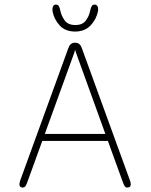

<svg xmlns="http://www.w3.org/2000/svg" viewBox="-20 -811 659 840"><path d="M78.5 9.5Q73.5 9.5 69.2 6.2Q65 3 65 -4.5Q65 -8 66 -12.5Q67 -17 69 -23L279 -600.5Q283 -612 290 -618Q297 -624 307 -624H309.5Q320.5 -624 327.2 -618Q334 -612 338 -600.5L548 -23Q550.5 -17 551.2 -12.5Q552 -8 552 -4.5Q552 3.5 547.8 6.5Q543.5 9.5 537.5 9.5Q529.5 9.5 525.8 4Q522 -1.5 517.5 -14L452 -194.5H165L99.5 -14Q95 -1.5 91 4Q87 9.5 78.5 9.5ZM176 -225H441L312.5 -580.5Q311.5 -584 310.5 -587.5Q309.5 -591 308.5 -593.5Q308 -591 307 -587.5Q306 -584 305 -580.5ZM394 -791Q401 -791 405.2 -785.8Q409.5 -780.5 409.5 -770.5Q409.5 -768.5 409.2 -766Q409 -763.5 408.5 -761Q401 -725.5 375.8 -699.2Q350.5 -673 308.5 -673Q266 -673 241.5 -699.2Q217 -725.5 210 -761Q209.5 -763.5 209.5 -766Q209.5 -768.5 209.5 -770.5Q209.5 -780.5 213.8 -785.8Q218 -791 224.5 -791Q233 -791 237.2 -784.2Q241.5 -777.5 244 -764.5Q248 -742.5 262.8 -722Q277.5 -701.5 309.5 -701.5Q342 -701.5 356.2 -722Q370.5 -742.5 374.5 -764Q377 -777 381.2 -784Q385.5 -791 394 -791Z"/></svg>

Font: Sono ExtraLight
Style: Regular
Weight: 200
Designer: Tyler Finck
Foundry: Tyler Finck
Version: Version 2.112